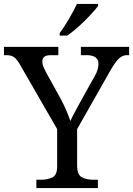

<svg xmlns="http://www.w3.org/2000/svg" viewBox="-25 -951 673 971"><path d="M159 0V-42H182Q215 -42 239.5 -53.5Q264 -65 264 -109V-298L79 -619Q63 -648 48.5 -660Q34 -672 8 -672H-5V-714H270V-672H233Q206 -672 197.5 -662.5Q189 -653 189 -640Q189 -626 195 -612Q201 -598 207 -587L281 -453Q298 -422 310.5 -392Q323 -362 331 -339Q340 -360 357 -391Q374 -422 391 -453L455 -568Q465 -585 469 -600.5Q473 -616 473 -628Q473 -672 413 -672H384V-714H628V-672H616Q595 -672 577 -655.5Q559 -639 533 -594L365 -298V-114Q365 -67 389 -54.5Q413 -42 447 -42H470V0ZM277 -784Q299 -813 323.5 -855Q348 -897 364 -931H471V-921Q459 -904 432 -875Q405 -846 373.5 -817.5Q342 -789 315 -771H277Z"/></svg>

Font: NotoSerif-Regular
Style: Regular
Weight: 400
Designer: Monotype Design Team
Foundry: Monotype Imaging Inc.
Version: Version 2.007; ttfautohint (v1.8) -l 8 -r 50 -G 200 -x 14 -D